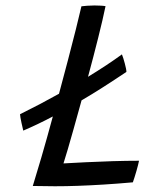

<svg xmlns="http://www.w3.org/2000/svg" viewBox="-20 -668 600 685"><path d="M97 -4.5Q108 -39.5 127.5 -106.2Q147 -173 168.5 -252.5Q115.5 -224.5 63 -202Q61 -209.5 56.5 -230.5Q52 -251.5 51.5 -260.5Q121.5 -295 190.5 -333.5Q207 -394.5 222.5 -453.8Q238 -513 250.5 -562.8Q263 -612.5 270.5 -645.5Q277.5 -646.5 290.8 -647.5Q304 -648.5 317 -648.5Q327.5 -648.5 340 -647.8Q352.5 -647 356.5 -646Q347 -599.5 330.2 -532.8Q313.5 -466 294 -394Q363 -436 415 -474Q419.5 -463 425.2 -441.8Q431 -420.5 431 -411.5Q387 -382 347.5 -356.8Q308 -331.5 271 -310Q256.5 -257.5 242.5 -207.5Q231 -167 221.8 -135.2Q212.5 -103.5 206.5 -85Q240.5 -87 286.2 -89.2Q332 -91.5 381.8 -93Q431.5 -94.5 476 -94.5Q473.5 -81.5 466.8 -58Q460 -34.5 454 -17.5Q398 -12.5 349.2 -9.5Q300.5 -6.5 257.5 -5Q215.5 -3.5 175.8 -3.5Q136 -3.5 97 -4.5Z"/></svg>

Font: Grandstander Light
Style: Italic
Weight: 300
Italic angle: -15°
Designer: Tyler Finck
Foundry: Etcetera Type Co
Version: Version 1.200; ttfautohint (v1.8.3)